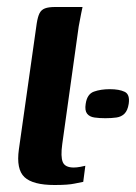

<svg xmlns="http://www.w3.org/2000/svg" viewBox="-20 -525 389 549"><path d="M136 4Q74 4 50 -18.5Q26 -41 34 -98L85 -458Q88 -477 93 -487Q98 -497 108.5 -501Q119 -505 138 -505H216Q215 -502 212 -486Q209 -470 205 -449L158 -113Q153 -77 159.5 -61.5Q166 -46 191 -46Q199 -46 210 -48Q221 -50 224 -51L218 -5Q211 -4 193 0Q175 4 136 4ZM225 -228Q229 -256 248.5 -263Q268 -270 294 -270Q321 -270 336.5 -262.5Q352 -255 348 -228Q345 -209 336 -200Q327 -191 313 -189Q299 -187 281 -187Q264 -187 250 -189Q236 -191 229 -200Q222 -209 225 -228Z"/></svg>

Font: Genos SemiBold
Style: Italic
Weight: 600
Italic angle: -8°
Version: Version 1.010